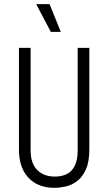

<svg xmlns="http://www.w3.org/2000/svg" viewBox="-20 -890 520 922"><path d="M241 12Q214 12 188.5 5.5Q163 -1 142 -15Q121 -29 105 -50.5Q89 -72 80 -102.5Q71 -133 71 -172V-660H127V-168Q127 -124 142 -96.5Q157 -69 183 -55.5Q209 -42 243 -42Q276 -42 300.5 -54Q325 -66 339 -94Q353 -122 353 -168V-660H409V-172Q409 -113 392.5 -76.5Q376 -40 350.5 -20.5Q325 -1 295.5 5.5Q266 12 241 12ZM224 -737 154 -870H218L272 -737Z"/></svg>

Font: Bricolage Grotesque Condensed ExtraLight
Style: Regular
Weight: 250
Width: 3
Designer: Mathieu Triay
Foundry: Atelier Triay
Version: Version 1.000;gftools[0.9.30]